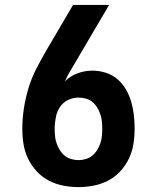

<svg xmlns="http://www.w3.org/2000/svg" viewBox="-20 -755 640 783"><path d="M300 8Q269 8 238 2Q207 -4 179 -18.5Q151 -33 129.5 -56.5Q108 -80 94.5 -108Q81 -136 76 -167Q71 -198 71 -230Q71 -272 77.5 -313.5Q84 -355 96 -395Q108 -435 127 -472.5Q146 -510 167 -546L278 -735H425L281 -490Q271 -474 261.5 -457Q252 -440 245 -423Q266 -445 296 -456Q326 -467 357 -467Q384 -467 411 -458.5Q438 -450 459 -432Q480 -414 494 -389.5Q508 -365 515.5 -338.5Q523 -312 526 -284.5Q529 -257 529 -230Q529 -198 524 -167Q519 -136 505.5 -108Q492 -80 470.5 -56.5Q449 -33 421 -18.5Q393 -4 362 2Q331 8 300 8ZM300 -102Q315 -102 330 -106.5Q345 -111 356.5 -120.5Q368 -130 376 -143Q384 -156 389 -170Q394 -184 395.5 -199.5Q397 -215 397 -230Q397 -245 395.5 -260Q394 -275 389 -289.5Q384 -304 376 -317Q368 -330 356.5 -339.5Q345 -349 330 -353Q315 -357 300 -357Q278 -357 258 -347.5Q238 -338 225.5 -320Q213 -302 208.5 -280.5Q204 -259 203 -237V-230Q203 -215 204.5 -199.5Q206 -184 211 -170Q216 -156 224 -143Q232 -130 243.5 -120.5Q255 -111 270 -106.5Q285 -102 300 -102Z"/></svg>

Font: Iosevka Extrabold Extended
Style: Regular
Weight: 800
Width: 7
Monospace: yes
Designer: Belleve Invis
Foundry: Belleve Invis
Version: Version 32.5.0; ttfautohint (v1.8.4)